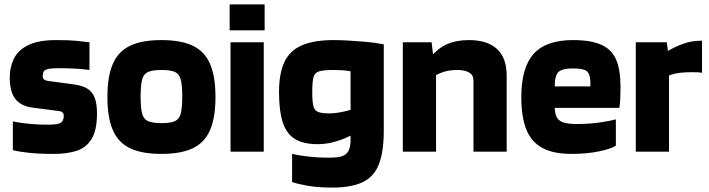

<svg xmlns="http://www.w3.org/2000/svg" viewBox="-20 -685 3203 867"><path d="M173 -341Q173 -330 180 -325.5Q187 -321 194 -320L313 -304Q351 -299 374 -285Q397 -271 407.5 -244Q418 -217 418 -173Q418 -96 393 -56.5Q368 -17 324.5 -3.5Q281 10 225 10Q156 10 110.5 5Q65 0 38 -7V-137Q50 -134 73.5 -130.5Q97 -127 129 -124.5Q161 -122 198 -122Q240 -122 254 -130.5Q268 -139 268 -163Q268 -171 263 -176.5Q258 -182 250 -183L127 -199Q74 -206 49 -238.5Q24 -271 24 -335Q24 -381 42.5 -419.5Q61 -458 107 -481Q153 -504 234 -504Q292 -504 327.5 -500.5Q363 -497 384 -494V-369Q359 -373 322 -375Q285 -377 244 -377Q212 -377 197 -373.5Q182 -370 177.5 -362.5Q173 -355 173 -341Z M709 10Q621 10 567.5 -15.5Q514 -41 489.5 -97.5Q465 -154 465 -247Q465 -340 489.5 -396.5Q514 -453 567.5 -478.5Q621 -504 709 -504Q797 -504 850.5 -478.5Q904 -453 928.5 -396.5Q953 -340 953 -247Q953 -154 928.5 -97.5Q904 -41 850.5 -15.5Q797 10 709 10ZM709 -129Q749 -129 769 -137.5Q789 -146 796 -171.5Q803 -197 803 -249Q803 -301 796 -326.5Q789 -352 769 -360.5Q749 -369 709 -369Q670 -369 649.5 -360.5Q629 -352 622 -326.5Q615 -301 615 -249Q615 -197 622 -171.5Q629 -146 649.5 -137.5Q670 -129 709 -129Z M1021 0V-494H1171V0ZM1017 -548V-665H1175V-548Z M1299 137V10Q1318 15 1365 21Q1412 27 1468 27Q1502 27 1522.5 21Q1543 15 1552.5 -1.5Q1562 -18 1563 -48V-485H1713V-95Q1713 0 1691 56.5Q1669 113 1618 137.5Q1567 162 1480 162Q1417 162 1370.5 154Q1324 146 1299 137ZM1601 -200V-92Q1578 -79 1548.5 -65.5Q1519 -52 1485 -43Q1451 -34 1414 -34Q1351 -34 1312.5 -57Q1274 -80 1257 -132Q1240 -184 1240 -269Q1240 -354 1264.5 -405.5Q1289 -457 1343.5 -480.5Q1398 -504 1487 -504Q1517 -504 1550 -502Q1583 -500 1615 -497.5Q1647 -495 1672.5 -491.5Q1698 -488 1713 -485L1601 -352Q1588 -359 1558 -364Q1528 -369 1487 -369Q1442 -369 1421.5 -363Q1401 -357 1395.5 -336Q1390 -315 1390 -269Q1390 -227 1395 -206.5Q1400 -186 1416.5 -179.5Q1433 -173 1466 -173Q1498 -173 1536.5 -182Q1575 -191 1601 -200Z M1799 0V-494H1929L1935 -442H1949V0ZM1921 -326V-423Q1959 -469 2000.5 -486.5Q2042 -504 2098 -504Q2180 -504 2224 -464Q2268 -424 2268 -342V0H2118V-322Q2118 -346 2098.5 -357.5Q2079 -369 2045 -369Q2000 -369 1967 -354.5Q1934 -340 1921 -326Z M2567 -376Q2518 -376 2501.5 -359.5Q2485 -343 2485 -295H2646Q2646 -299 2646 -305.5Q2646 -312 2646 -317Q2644 -354 2628 -365Q2612 -376 2567 -376ZM2761 -27Q2740 -13 2685 -1.5Q2630 10 2560 10Q2480 10 2430 -16.5Q2380 -43 2357 -99.5Q2334 -156 2334 -247Q2334 -380 2390 -442Q2446 -504 2567 -504Q2649 -504 2696 -482.5Q2743 -461 2762.5 -415Q2782 -369 2782 -293Q2782 -261 2781 -242Q2780 -223 2777 -198H2485Q2486 -168 2496 -152.5Q2506 -137 2527.5 -131Q2549 -125 2584 -125Q2643 -125 2692 -132.5Q2741 -140 2761 -146Z M2851 0V-494H2991L3001 -418V0ZM2973 -333V-456H2998Q3026 -473 3064 -487Q3102 -501 3142 -501Q3144 -501 3146 -501Q3148 -501 3150 -501V-356Q3142 -358 3131.5 -358.5Q3121 -359 3104 -359Q3046 -359 3015 -349Q2984 -339 2973 -333Z"/></svg>

Font: Blinker
Style: Regular
Weight: 400
Designer: Juergen Huber
Foundry: supertype
Version: 1.017